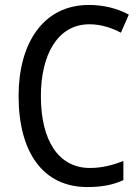

<svg xmlns="http://www.w3.org/2000/svg" viewBox="-20 -745 567 775"><path d="M341 -647C389 -647 432 -632 468 -613L500 -686C454 -711 398 -725 339 -725C152 -725 55 -567 55 -358C55 -130 154 10 332 10C392 10 437 1 478 -18V-95C436 -79 393 -67 343 -67C216 -67 145 -178 145 -357C145 -523 212 -647 341 -647Z"/></svg>

Font: Noto Sans Oriya Cond
Style: Regular
Weight: 400
Width: 3
Designer: Amélie Bonet and Sol Matas
Foundry: Google LLC
Version: Version 2.006